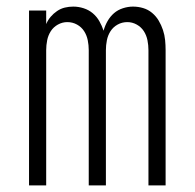

<svg xmlns="http://www.w3.org/2000/svg" viewBox="-20 -562 590 582"><path d="M68 0V-530H120V-489Q125 -501 133.5 -511Q142 -521 153 -528.5Q164 -536 176.5 -539Q189 -542 202 -542Q218 -542 233.5 -537Q249 -532 261 -522Q273 -512 281 -498Q289 -484 294 -469Q298 -484 306 -498Q314 -512 325.5 -522Q337 -532 352.5 -537Q368 -542 383 -542Q399 -542 414 -537.5Q429 -533 441 -523Q453 -513 461 -499.5Q469 -486 474 -471Q479 -456 480.5 -440.5Q482 -425 482 -410V0H430V-410Q430 -425 427 -440Q424 -455 416 -467.5Q408 -480 394.5 -487.5Q381 -495 366 -495Q350 -495 336.5 -487.5Q323 -480 315 -467.5Q307 -455 304 -440Q301 -425 301 -410V0H249V-410Q249 -425 246 -440Q243 -455 235 -467.5Q227 -480 213.5 -487.5Q200 -495 184 -495Q169 -495 155.5 -487.5Q142 -480 134 -467.5Q126 -455 123 -440Q120 -425 120 -410V0Z"/></svg>

Font: Lode Dark
Style: Regular
Weight: 400
Monospace: yes
Designer: Belleve Invis
Foundry: Belleve Invis
Version: Version 29.2.0; ttfautohint (v1.8.3)